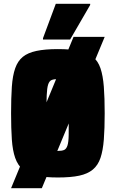

<svg xmlns="http://www.w3.org/2000/svg" viewBox="-20 -850 604 1005"><path d="M38 135 365 -657H528L199 135ZM283 79Q216 79 171 69.5Q126 60 99.5 37.5Q73 15 59.5 -23.5Q46 -62 42 -119.5Q38 -177 38 -257Q38 -338 42 -396Q46 -454 59.5 -492.5Q73 -531 99.5 -552.5Q126 -574 171 -583.5Q216 -593 283 -593Q351 -593 395 -583.5Q439 -574 466 -552.5Q493 -531 506 -492.5Q519 -454 523.5 -396Q528 -338 528 -257Q528 -177 523.5 -119.5Q519 -62 506 -23.5Q493 15 466 37.5Q439 60 395 69.5Q351 79 283 79ZM282 -60Q304 -60 315.5 -65Q327 -70 333 -88Q339 -106 339.5 -144.5Q340 -183 340 -248Q340 -313 339.5 -351Q339 -389 333 -407.5Q327 -426 315.5 -431Q304 -436 282 -436Q262 -436 250 -431Q238 -426 232 -407.5Q226 -389 224.5 -351Q223 -313 223 -248Q223 -183 224.5 -144.5Q226 -106 231 -88Q236 -70 249 -65Q262 -60 282 -60ZM205 -643V-650L272 -830H452V-824L347 -643Z"/></svg>

Font: Farlight84_Sys_V01
Style: Bold
Weight: 700
Designer: Monotype Design Team, Nadine Chahine and Nizar Qandah
Foundry: Monotype Imaging Inc.
Version: Version 2.004;October 31, 2024;FontCreator 14.0.0.2814 64-bi